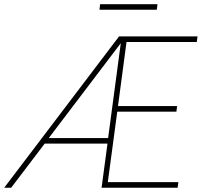

<svg xmlns="http://www.w3.org/2000/svg" viewBox="-47 -882 948 902"><path d="M787.6 0H430.2L458 -207.5H163.1L5.4 0H-27.3L512.2 -710.9H880.9L877.4 -684.6H547.4L507.3 -383.8H785.2L781.7 -357.4H503.9L459.5 -26.4H791ZM182.1 -233.4H460.9L520.5 -679.2ZM689.5 -836.4H420.4L423.3 -862.3H692.9Z"/></svg>

Font: Roboto Thin
Style: Italic
Weight: 250
Italic angle: -12°
Designer: Google
Version: Version 2.134; 2016